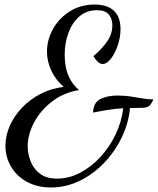

<svg xmlns="http://www.w3.org/2000/svg" viewBox="-20 -739 696 846"><path d="M205 87Q144 87 98.5 62Q53 37 28.5 -5Q4 -47 4 -96Q4 -142 23.5 -185.5Q43 -229 78 -265.5Q113 -302 160 -326Q207 -350 261 -356Q224 -388 205.5 -429Q187 -470 187 -511Q187 -564 214 -612Q241 -660 288.5 -689.5Q336 -719 397 -719Q453 -719 482 -691.5Q511 -664 511 -611Q511 -574 498.5 -538Q486 -502 468 -479.5Q450 -457 433 -457Q421 -457 410 -467.5Q399 -478 392 -492Q428 -522 451.5 -555.5Q475 -589 475 -627Q475 -657 459 -675.5Q443 -694 408 -694Q361 -694 329.5 -666.5Q298 -639 281.5 -594Q265 -549 265 -497Q265 -473 269.5 -446Q274 -419 288 -392Q302 -365 328 -342Q260 -331 209 -291.5Q158 -252 130 -199Q102 -146 102 -94Q102 -62 114.5 -29Q127 4 155.5 26Q184 48 231 48Q284 48 333.5 22Q383 -4 423.5 -48.5Q464 -93 490 -148Q516 -203 523 -262Q503 -261 485.5 -259Q468 -257 446.5 -253.5Q425 -250 390 -243Q392 -288 423 -303Q454 -318 497 -318Q528 -318 555 -314Q582 -310 607 -305.5Q632 -301 656 -301Q644 -274 632.5 -269Q621 -264 611 -264Q593 -264 579.5 -263.5Q566 -263 553 -263Q546 -194 515.5 -131.5Q485 -69 437 -19.5Q389 30 329.5 58.5Q270 87 205 87Z"/></svg>

Font: Dancing Script Medium
Style: Regular
Weight: 500
Designer: Pablo Impallari
Foundry: Pablo Impallari
Version: Version 2.000